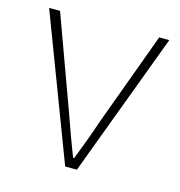

<svg xmlns="http://www.w3.org/2000/svg" viewBox="-85 -603 636 679"><g transform="rotate(15 233.0 -263.5)"><path d="M213 0H256L453 -527H416L291 -187C274 -136 254 -83 236 -37H232C214 -83 195 -136 177 -187L53 -527H13Z"/></g></svg>

Font: Noto Sans JP Thin
Style: Regular
Weight: 100
Designer: Ryoko NISHIZUKA 西塚涼子 (kana, bopomofo & ideographs); Paul D. Hunt (Latin, Greek & Cyrillic); Sandoll Communications 산돌커뮤니
Foundry: Adobe
Version: Version 2.004;hotconv 1.0.118;makeotfexe 2.5.65603